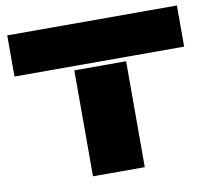

<svg xmlns="http://www.w3.org/2000/svg" viewBox="-78 -788 961 875"><g transform="rotate(-10 402.5 -350.0)"><path d="M9.8 -509.8V-700.2H794.9V-509.8ZM283.2 0V-490.2H522.9V0Z"/></g></svg>

Font: Nastup Basic
Style: Regular
Weight: 400
Designer: Maksym Kobuzan
Foundry: Zakznak
Version: Version 1.020;FEAKit 1.0